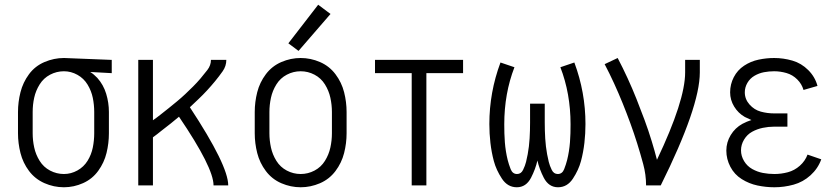

<svg xmlns="http://www.w3.org/2000/svg" viewBox="-20 -783 3540 811"><path d="M250 8Q207 8 167.5 -9.5Q128 -27 102.5 -61Q77 -95 66.5 -136.5Q56 -178 56 -220V-310Q56 -352 66.5 -393.5Q77 -435 102.5 -469.5Q128 -504 168 -521Q208 -538 250 -538H251L452 -530V-474L361 -479Q377 -469 391 -454Q417 -425 428.5 -387Q440 -349 440 -310V-220Q440 -178 430 -137Q420 -96 395 -61.5Q370 -27 331 -9.5Q292 8 250 8ZM250 -48Q280 -48 307 -63Q334 -78 350 -104Q366 -130 372 -160Q378 -190 378 -220V-310Q378 -340 372 -369.5Q366 -399 350 -425.5Q334 -452 307 -467Q280 -482 250 -482Q219 -482 191.5 -467.5Q164 -453 147.5 -426.5Q131 -400 124.5 -370.5Q118 -341 118 -310V-220Q118 -190 124.5 -160Q131 -130 147.5 -103.5Q164 -77 191.5 -62.5Q219 -48 250 -48Z M564 0V-530H626V-275Q642 -286 657 -298Q675 -312 693 -326.5Q711 -341 728.5 -355.5Q746 -370 762.5 -385.5Q779 -401 795.5 -417.5Q812 -434 826.5 -451Q841 -468 856 -487.5Q871 -507 871 -530H936Q936 -504 920.5 -482Q905 -460 888.5 -440Q872 -420 854.5 -401Q837 -382 818 -364Q800 -347 782 -330Q944 -84 944 0H882Q882 -75 736 -290Q719 -276 702 -262Q682 -246 661 -230Q644 -216 626 -203V0Z M1241 -568 1198 -600 1324 -763 1376 -724ZM1250 8Q1208 8 1168.5 -9Q1129 -26 1103 -60.5Q1077 -95 1066.5 -136.5Q1056 -178 1056 -220V-310Q1056 -352 1066.5 -393.5Q1077 -435 1103 -469.5Q1129 -504 1168.5 -521Q1208 -538 1250 -538Q1292 -538 1331.5 -521Q1371 -504 1397 -469.5Q1423 -435 1433.5 -393.5Q1444 -352 1444 -310V-220Q1444 -178 1433.5 -136.5Q1423 -95 1397 -60.5Q1371 -26 1331.5 -9Q1292 8 1250 8ZM1250 -48Q1281 -48 1308.5 -62.5Q1336 -77 1352.5 -103.5Q1369 -130 1375.5 -160Q1382 -190 1382 -220V-310Q1382 -340 1375.5 -370Q1369 -400 1352.5 -426.5Q1336 -453 1308.5 -467.5Q1281 -482 1250 -482Q1219 -482 1191.5 -467.5Q1164 -453 1147.5 -426.5Q1131 -400 1124.5 -370Q1118 -340 1118 -310V-220Q1118 -190 1124.5 -160Q1131 -130 1147.5 -103.5Q1164 -77 1191.5 -62.5Q1219 -48 1250 -48Z M1564 -474V-530H1936V-474ZM1719 0V-530H1781V0Z M2163 8Q2124 8 2100 -28.5Q2076 -65 2066 -102.5Q2056 -140 2051.5 -179.5Q2047 -219 2047 -259Q2047 -393 2094 -519L2153 -499Q2110 -388 2110 -258Q2110 -239 2110.5 -220Q2111 -201 2112.5 -182Q2114 -163 2117 -144Q2120 -125 2124.5 -107Q2129 -89 2137 -68.5Q2145 -48 2164 -48Q2181 -48 2189.5 -65.5Q2198 -83 2202 -99Q2206 -115 2209 -131.5Q2212 -148 2214 -164.5Q2216 -181 2217 -198Q2218 -215 2218.5 -231.5Q2219 -248 2219 -265V-345H2281V-265Q2281 -248 2281.5 -231.5Q2282 -215 2283 -198Q2284 -181 2286 -164.5Q2288 -148 2291 -131.5Q2294 -115 2298 -99Q2302 -83 2310.5 -65.5Q2319 -48 2336 -48Q2355 -48 2363 -68.5Q2371 -89 2375.5 -107Q2380 -125 2383 -144Q2386 -163 2387.5 -182Q2389 -201 2389.5 -220Q2390 -239 2390 -258Q2390 -388 2347 -499L2406 -519Q2453 -393 2453 -259Q2453 -219 2448.5 -179.5Q2444 -140 2434 -102.5Q2424 -65 2400 -28.5Q2376 8 2337 8Q2298 8 2277 -32Q2258 -69 2250 -105Q2242 -69 2223 -32Q2202 8 2163 8Z M2709 0Q2709 -45 2697 -89.5Q2685 -134 2671.5 -177Q2658 -220 2642.5 -262.5Q2627 -305 2610 -347Q2593 -389 2574 -430.5Q2555 -472 2534 -512L2589 -538Q2611 -496 2631 -452.5Q2651 -409 2668.5 -365Q2686 -321 2702.5 -276.5Q2719 -232 2733 -186Q2745 -147 2755 -108Q2874 -358 2874 -477V-530H2936V-477Q2936 -332 2771 0Z M3251 8Q3215 8 3179.5 0.5Q3144 -7 3113 -26.5Q3082 -46 3065 -78.5Q3048 -111 3048 -147Q3048 -182 3066.5 -212.5Q3085 -243 3116 -260Q3135 -270 3154 -276Q3140 -282 3126 -289Q3098 -305 3081 -333Q3064 -361 3064 -393Q3064 -427 3079.5 -457Q3095 -487 3123 -505.5Q3151 -524 3184 -531Q3217 -538 3250 -538Q3289 -538 3327 -527Q3365 -516 3394 -487Q3423 -458 3433 -420L3374 -403Q3367 -428 3347.5 -447.5Q3328 -467 3302 -474.5Q3276 -482 3250 -482Q3228 -482 3207 -478Q3186 -474 3167 -463Q3148 -452 3137 -433Q3126 -414 3126 -393Q3126 -364 3146 -341.5Q3166 -319 3193.5 -311.5Q3221 -304 3250 -304H3306V-248H3250Q3226 -248 3202 -243Q3178 -238 3157 -226.5Q3136 -215 3123 -193.5Q3110 -172 3110 -148Q3110 -124 3123 -102.5Q3136 -81 3157.5 -69Q3179 -57 3202.5 -52.5Q3226 -48 3251 -48Q3280 -48 3308 -55.5Q3336 -63 3358.5 -83Q3381 -103 3391 -130L3449 -110Q3435 -71 3403.5 -42.5Q3372 -14 3332 -3Q3292 8 3251 8Z"/></svg>

Font: Iosevka SS01 Light
Style: Regular
Weight: 300
Monospace: yes
Designer: Belleve Invis
Foundry: Belleve Invis
Version: 2.3.3; ttfautohint (v1.8.3)